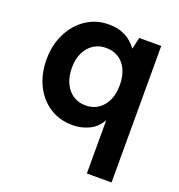

<svg xmlns="http://www.w3.org/2000/svg" viewBox="-136 -652 921 986"><g transform="rotate(20 325.0 -159.0)"><path d="M447 220V-71Q422 -27 380.5 -7.5Q339 12 293 12Q220 12 166 -23.5Q112 -59 82 -120.5Q52 -182 52 -261Q52 -340 83.5 -402.5Q115 -465 169 -501.5Q223 -538 292 -538Q333 -538 362.5 -527Q392 -516 412.5 -499Q433 -482 447 -462L462 -526H582V220ZM320 -106Q360 -106 389 -125.5Q418 -145 434.5 -180Q451 -215 451 -264Q451 -312 434.5 -347.5Q418 -383 389 -401.5Q360 -420 320 -420Q282 -420 252.5 -401Q223 -382 206 -347Q189 -312 189 -264Q189 -216 206 -180Q223 -144 252.5 -125Q282 -106 320 -106Z"/></g></svg>

Font: DM Sans 9pt
Style: Bold
Weight: 700
Version: Version 4.004;gftools[0.9.30]